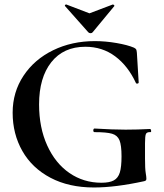

<svg xmlns="http://www.w3.org/2000/svg" viewBox="-20 -818 724 850"><path d="M36 -319Q36 -410 84 -482.5Q132 -555 215 -595.5Q298 -636 400 -636Q447 -636 496 -627.5Q545 -619 573 -607Q581 -603 583 -599Q585 -595 586 -584L594 -453Q594 -449 589 -448Q584 -447 582 -450Q547 -526 490 -568.5Q433 -611 358 -611Q261 -611 207 -542.5Q153 -474 153 -356Q153 -253 189 -174Q225 -95 287.5 -52Q350 -9 429 -9Q465 -9 484 -19.5Q503 -30 510.5 -54.5Q518 -79 518 -126Q518 -175 509 -197Q500 -219 476 -226Q452 -233 399 -233Q393 -233 393 -241Q393 -244 394.5 -246.5Q396 -249 398 -249Q481 -244 536 -244Q588 -244 644 -247Q648 -247 649 -240Q650 -233 646 -233Q630 -234 626 -225Q622 -216 622 -184V-116Q622 -71 625 -53Q628 -35 628 -28Q628 -22 626.5 -20Q625 -18 619 -16Q491 12 396 12Q285 12 203.5 -31Q122 -74 79 -149.5Q36 -225 36 -319ZM268 -791 267 -793Q267 -795 269.5 -797Q272 -799 274 -798L376 -759L479 -798Q481 -799 484.5 -795.5Q488 -792 486 -791L390 -675Q387 -671 381 -671Q375 -671 371 -675Z"/></svg>

Font: Cormorant Upright
Style: Bold
Weight: 700
Designer: Christian Thalmann (Catharsis Fonts)
Foundry: Catharsis Fonts
Version: Version 3.302